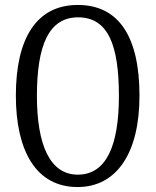

<svg xmlns="http://www.w3.org/2000/svg" viewBox="-20 -745 628 775"><path d="M293 10C452 10 543 -129 543 -358C543 -598 459 -725 294 -725C127 -725 44 -590 44 -359C44 -137 125 10 293 10ZM294 -40C182 -40 129 -159 129 -358C129 -564 178 -675 295 -675C416 -675 460 -564 460 -358C460 -155 408 -40 294 -40Z"/></svg>

Font: Noto Serif Armenian ExtraCondensed Medium
Style: Regular
Weight: 500
Width: 2
Designer: Monotype Design Team
Foundry: Monotype Imaging Inc.
Version: Version 2.008